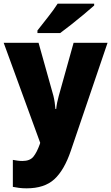

<svg xmlns="http://www.w3.org/2000/svg" viewBox="-20 -852 606 1046"><path d="M0 -619H190L271 -330Q275 -314 278 -294Q281 -274 282 -258H286Q288 -277 291.5 -294Q295 -311 300 -329L381 -619H566L366 -31Q330 75 276 124.5Q222 174 125 174Q102 174 83.5 171.5Q65 169 50 166V19Q61 21 74.5 23Q88 25 102 25Q143 25 162 1.5Q181 -22 197 -67L199 -74ZM493 -822Q473 -804 439.5 -776Q406 -748 370 -719.5Q334 -691 308 -672H184V-686Q209 -718 241 -758.5Q273 -799 294 -832H493Z"/></svg>

Font: Noto Sans Malayalam UI SemiCondensed Black
Style: Regular
Weight: 900
Width: 4
Designer: Jelle Bosma - Monotype Design Team
Foundry: Monotype Imaging Inc.
Version: Version 2.104; ttfautohint (v1.8.4.7-5d5b)